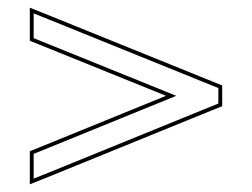

<svg xmlns="http://www.w3.org/2000/svg" viewBox="-20 -609 655 499"><path d="M82.5 -493 411.5 -360 82.5 -226 57.5 -216V-130L112.5 -152L532.5 -323L557.5 -333V-387L532.5 -397L112.5 -567L57.5 -589V-503ZM86.2 -502.3 67.5 -509.8V-574.2L108.7 -557.7L528.8 -387.7L547.5 -380.2V-339.8L528.7 -332.3L108.8 -161.3L67.5 -144.8V-209.2L86.3 -216.7L438.1 -360Z"/></svg>

Font: Nordica Advanced
Style: RegularOL
Weight: 300
Version: Version 1.07